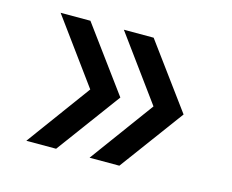

<svg xmlns="http://www.w3.org/2000/svg" viewBox="-69 -566 736 610"><g transform="rotate(15 299.0 -260.5)"><path d="M159 -471 314 -260 159 -50H61L215 -260L61 -471ZM269 -50 423 -260 269 -471H367L522 -260L367 -50Z"/></g></svg>

Font: Nacelle
Style: Regular
Weight: 400
Designer: Sora Sagano
Foundry: Sora Sagano
Version: Version 1.000;FEAKit 1.0